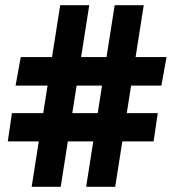

<svg xmlns="http://www.w3.org/2000/svg" viewBox="-20 -720 672 740"><path d="M312 0 422 -700H534L424 0ZM10 -175 26 -284H588L572 -175ZM102 0 212 -700H324L214 0ZM40 -390 60 -500H622L602 -390Z"/></svg>

Font: Figtree Light ExtraBold
Style: Regular
Weight: 800
Version: Version 2.001;gftools[0.9.30]